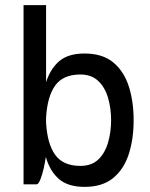

<svg xmlns="http://www.w3.org/2000/svg" viewBox="-20 -720 585 750"><path d="M123 0H72V-700H160V-399Q177 -452 212 -481.5Q247 -511 310 -511Q380 -511 422 -476.5Q464 -442 483 -383Q502 -324 502 -251V-250Q502 -177 483 -118Q464 -59 422 -24.5Q380 10 310 10Q246 10 210.5 -20.5Q175 -51 159 -107Q156 -86 150.5 -61.5Q145 -37 137.5 -18.5Q130 0 123 0ZM294 -429Q227 -429 196 -386.5Q165 -344 160 -261V-240Q165 -157 196 -114.5Q227 -72 294 -72Q338 -72 364 -97Q390 -122 402 -163Q414 -204 414 -250Q414 -297 402 -338Q390 -379 363.5 -404Q337 -429 294 -429Z"/></svg>

Font: Haskoy Medium
Style: Regular
Weight: 500
Designer: Ertekin Erdin
Foundry: Ertekin Erdin
Version: Version 1.500; ttfautohint (v1.8.3)